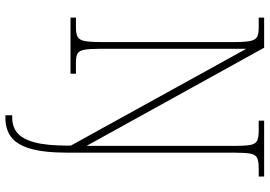

<svg xmlns="http://www.w3.org/2000/svg" viewBox="-163 -591 994 708"><g transform="rotate(90 334.0 -237.0)"><path d="M405 240V215H414Q446 215 469 197Q492 179 504.5 134Q517 89 517 9V-1L160 -648V-108Q160 -70 163.5 -51Q167 -32 177.5 -26Q188 -20 209 -20H252V0H45V-20H80Q104 -20 115.5 -26Q127 -32 131 -51Q135 -70 135 -108V-607Q135 -645 131 -663.5Q127 -682 116 -688Q105 -694 81 -694H45V-714H156L518 -59V-605Q518 -644 514.5 -663Q511 -682 499 -688Q487 -694 462 -694H425V-714H631V-694H600Q574 -694 562 -688Q550 -682 546.5 -663.5Q543 -645 543 -606V9Q543 98 528 148.5Q513 199 484.5 219.5Q456 240 416 240Z"/></g></svg>

Font: Noto Serif Georgian SemiCondensed Thin
Style: Regular
Weight: 100
Width: 4
Designer: Monotype Design Team, Akaki Razmadze
Foundry: Google LLC
Version: Version 2.003; ttfautohint (v1.8.4.7-5d5b)